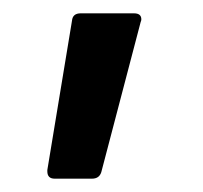

<svg xmlns="http://www.w3.org/2000/svg" viewBox="-20 -125 305 288"><path d="M62 143Q51 143 51 132Q51 131 51 130L88 -94Q89 -105 101 -105H181Q192 -105 192 -96Q192 -94 191 -92L132 133Q129 143 118 143Z"/></svg>

Font: LinhAnh SemBd
Style: Regular
Weight: 600
Monospace: yes
Designer: Jeremy Tribby
Foundry: Tribby Type
Version: Version 1.408